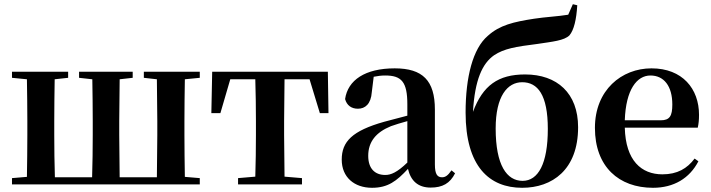

<svg xmlns="http://www.w3.org/2000/svg" viewBox="-20 -877 3381 913"><path d="M176 0H930V-30L859 -36C858 -94 857 -179 857 -235V-301C857 -357 858 -442 859 -500L930 -507V-536H664V-507L726 -500L728 -301V-235L726 -34H549L547 -235V-301L549 -500L611 -507V-536H356V-507L419 -500C420 -443 421 -357 421 -301V-235C421 -178 420 -91 418 -34H241C239 -91 238 -178 238 -235V-301C238 -356 239 -442 240 -500L304 -507V-536H37V-507L108 -500C109 -442 110 -357 110 -301V-235C110 -179 109 -94 108 -36L37 -30V0Z M1193 0H1416V-30L1333 -37L1331 -235V-301L1333 -500H1452L1501 -339H1542L1539 -536H989L985 -339H1028L1075 -500H1194C1196 -443 1197 -357 1197 -301V-235C1197 -179 1196 -95 1194 -37L1112 -30V0Z M2028 15C2084 15 2120 -5 2144 -53L2127 -67C2109 -41 2097 -34 2082 -34C2060 -34 2048 -48 2048 -95V-356C2048 -494 1990 -552 1857 -552C1716 -552 1634 -496 1621 -406C1629 -376 1651 -360 1682 -360C1716 -360 1744 -382 1748 -439L1757 -512C1777 -516 1794 -518 1812 -518C1889 -518 1917 -488 1917 -381V-327L1807 -298C1655 -255 1605 -204 1605 -118C1605 -34 1665 16 1749 16C1825 16 1866 -16 1920 -74C1933 -18 1967 15 2028 15ZM1917 -104C1868 -57 1839 -45 1812 -45C1763 -45 1731 -75 1731 -136C1731 -203 1768 -248 1839 -277C1859 -284 1887 -293 1917 -301Z M2465 -17C2390 -17 2337 -91 2337 -266C2337 -420 2393 -486 2463 -486C2537 -486 2585 -426 2585 -264C2585 -98 2539 -17 2465 -17ZM2463 16C2605 16 2729 -69 2729 -272C2729 -434 2629 -523 2477 -523C2349 -523 2276 -471 2229 -345C2238 -499 2274 -575 2329 -614C2377 -646 2432 -655 2535 -668C2608 -679 2663 -684 2688 -709C2709 -734 2721 -784 2725 -852L2704 -857L2682 -807C2634 -799 2571 -796 2520 -788C2423 -773 2356 -758 2299 -706C2229 -646 2194 -512 2194 -342C2194 -85 2307 16 2463 16Z M3085 16C3184 16 3259 -29 3301 -110L3283 -123C3248 -76 3201 -48 3130 -48C3030 -48 2955 -113 2951 -270H3298C3302 -288 3304 -306 3304 -331C3304 -455 3225 -552 3078 -552C2936 -552 2809 -449 2809 -269C2809 -84 2923 16 3085 16ZM2951 -305C2956 -452 3009 -518 3073 -518C3137 -518 3177 -468 3177 -380C3177 -326 3165 -305 3122 -305Z"/></svg>

Font: GenRyuMin2 TW B
Style: Regular
Weight: 700
Version: Version 2.100;PS 2.1;hotconv 16.6.51;makeotf.lib2.5.65220 DE